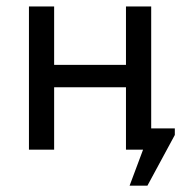

<svg xmlns="http://www.w3.org/2000/svg" viewBox="-20 -467 575 599"><path d="M373 -194.8H148.9V0H70.3V-446.8H148.9V-264.6H373V-446.8H451.7V-66.4H525.4V-45.9L439.9 112.3H384.3L426.3 0H373Z"/></svg>

Font: PT Astra Sans
Style: Regular
Weight: 400
Designer: A.Korolkova, I. Chaeva
Foundry: ParaType Ltd
Version: Version 1.001; ttfautohint (v1.6)